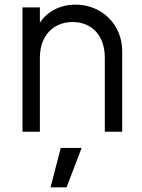

<svg xmlns="http://www.w3.org/2000/svg" viewBox="-20 -568 613 828"><path d="M77 0H152V-319C152 -415 211 -473 293 -473C375 -473 432 -416 432 -319V0H507V-348C507 -462 419 -548 306 -548C240 -548 184 -519 152 -470V-536H77ZM198 240H267L332 70H242Z"/></svg>

Font: Mluvka
Style: Regular
Weight: 400
Designer: Modified by Jiří Krblich, Original typeface by Gumpita Rahayu
Foundry: Gumpita Rahayu & Jiří Krblich
Version: Version 2.000;Glyphs 3.1.1 (3134)